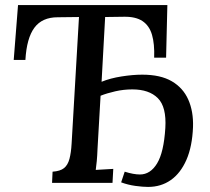

<svg xmlns="http://www.w3.org/2000/svg" viewBox="-20 -720 825 756"><path d="M540 -426Q612 -426 656.5 -400Q701 -374 721.5 -327.5Q742 -281 740 -220Q737 -143 714 -90.5Q691 -38 652.5 -11Q614 16 563 16Q542 16 513 12Q484 8 457 -2L471 -44Q506 -33 531 -33Q572 -33 598.5 -76.5Q625 -120 631 -216Q636 -299 601.5 -333.5Q567 -368 501 -368Q467 -368 434 -360.5Q401 -353 376 -343L364 -134Q363 -107 361 -85.5Q359 -64 357 -51Q374 -52 391 -53Q408 -54 426 -55L423 0H185L187 -44Q217 -46 232 -58Q247 -70 253.5 -94.5Q260 -119 262 -155L291 -653L207 -652Q146 -652 115.5 -611Q85 -570 80 -484H34L51 -700H639L634 -493H587Q589 -547 578.5 -583Q568 -619 541 -637Q514 -655 467 -654L394 -653L380 -398Q414 -412 458.5 -419Q503 -426 540 -426Z"/></svg>

Font: Lora Medium
Style: Italic
Weight: 500
Italic angle: -3°
Designer: Olga Karpushina, Alexei Vanyashin (Cyrillic)
Foundry: Cyreal
Version: Version 3.004